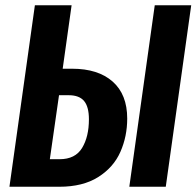

<svg xmlns="http://www.w3.org/2000/svg" viewBox="-20 -712 749 732"><path d="M465 -260Q465 -192 439 -133Q413 -74 354.5 -37Q296 0 206 0H16L113 -692H253L219 -450H255Q354 -450 409.5 -401Q465 -352 465 -260ZM709 -692 612 0H473L570 -692ZM319 -257Q319 -305 300.5 -327Q282 -349 242 -349H205L170 -105H207Q267 -105 293 -148Q319 -191 319 -257Z"/></svg>

Font: Fira Sans Compressed SemiBold
Style: Italic
Weight: 600
Width: 1
Italic angle: -8°
Designer: bBox Type GmbH & Carrois Corporate GbR & Edenspiekermann AG
Foundry: bBox Type GmbH & Carrois Corporate GbR & Edenspiekermann AG
Version: Version 4.301